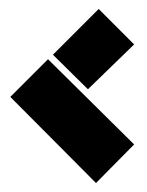

<svg xmlns="http://www.w3.org/2000/svg" viewBox="-20 -480 328 428"><path d="M194 -72 3 -264 87 -348 279 -158ZM176 -281 98 -358 200 -460 279 -381Z"/></svg>

Font: BroshK
Style: Medium
Weight: 500
Designer: gluk
Foundry: gluk
Version: Version 0.60